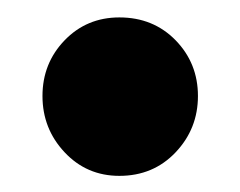

<svg xmlns="http://www.w3.org/2000/svg" viewBox="-20 -196 282 226"><path d="M120.5 11Q82 11 56 -16.8Q30 -44.5 30 -83Q30 -121.5 56 -148.5Q82 -175.5 120.5 -175.5Q160.5 -175.5 186.8 -148.5Q213 -121.5 213 -83Q213 -44.5 186.8 -16.8Q160.5 11 120.5 11Z"/></svg>

Font: Fraunces 144pt S050
Style: Bold
Weight: 700
Version: Version 1.000; ttfautohint (v1.8.3)